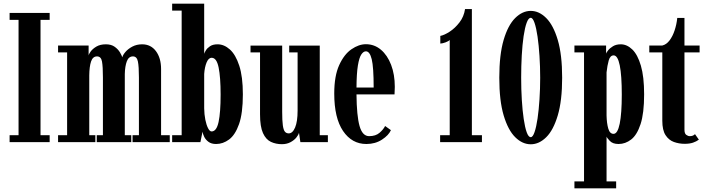

<svg xmlns="http://www.w3.org/2000/svg" viewBox="-20 -770 3820 1040"><path d="M32 0V-37.5H80.5V-662.5H32V-700H249V-662.5H199.5V-37.5H249V0Z M294.5 0V-37.5H343.5V-486H294.5V-523.5H460V-469Q460.5 -476 471 -490.8Q481.5 -505.5 502.2 -517.8Q523 -530 553.5 -530Q583 -530 601.8 -516.2Q620.5 -502.5 630.2 -485.5Q640 -468.5 642.5 -459.5Q645.5 -472.5 659.8 -489Q674 -505.5 697.2 -517.8Q720.5 -530 750 -530Q797 -530 824.8 -492.8Q852.5 -455.5 852.5 -396V-37.5H899.5V0H698V-37.5H732.5V-350.5Q732.5 -409 727 -436.8Q721.5 -464.5 700 -464.5Q677 -464.5 667 -438Q657 -411.5 656 -369V-37.5H691V0H504V-37.5H537.5V-350.5Q537.5 -409 532.5 -436.8Q527.5 -464.5 505.5 -464.5Q482.5 -464.5 473.2 -436.8Q464 -409 463.5 -361.5V-37.5H496.5V0Z M1150.5 10Q1125 10 1109.2 -1.8Q1093.5 -13.5 1086 -29.2Q1078.5 -45 1077 -56.5L1065.5 0H912.5V-37.5H964V-712.5H912.5V-750H1086V-478.5Q1087.5 -484.5 1094.8 -496.8Q1102 -509 1117.5 -519.5Q1133 -530 1158.5 -530Q1194 -530 1225.2 -502Q1256.5 -474 1276 -414.2Q1295.5 -354.5 1295.5 -259Q1295.5 -156.5 1274.8 -97.8Q1254 -39 1221 -14.5Q1188 10 1150.5 10ZM1126 -58Q1153 -58 1164 -109.5Q1175 -161 1175 -257.5Q1175 -352 1164.2 -404.5Q1153.5 -457 1126.5 -457Q1109.5 -457 1099 -431.5Q1088.5 -406 1086 -369V-183Q1086.5 -150 1092.2 -121.5Q1098 -93 1107 -75.5Q1116 -58 1126 -58Z M1507 11Q1474.5 11 1447.5 -1.5Q1420.5 -14 1404.5 -49Q1388.5 -84 1388.5 -151V-486H1337V-523H1508.5V-164.5Q1508.5 -116.5 1512 -91.2Q1515.5 -66 1523.2 -56.8Q1531 -47.5 1544 -47.5Q1565 -47.5 1578.5 -79.5Q1592 -111.5 1592 -171V-486H1546.5V-523H1712V-37.5H1756V0H1607L1599.5 -51Q1597 -39.5 1585.2 -25Q1573.5 -10.5 1553.5 0.2Q1533.5 11 1507 11Z M1964.5 10Q1886 10 1838.2 -60.5Q1790.5 -131 1790.5 -263.5Q1790.5 -358.5 1817.2 -417.2Q1844 -476 1883.8 -503.2Q1923.5 -530.5 1962 -530.5Q2008 -530.5 2043.2 -500.8Q2078.5 -471 2098.5 -418.8Q2118.5 -366.5 2118.5 -299.5Q2118.5 -278.5 2117 -258.5H1911Q1912 -143 1927.5 -87.8Q1943 -32.5 1979.5 -32.5Q2015 -32.5 2036 -50.8Q2057 -69 2066 -87.5L2097.5 -65Q2085.5 -37.5 2049.2 -13.8Q2013 10 1964.5 10ZM1962 -492Q1948.5 -492 1937 -474.8Q1925.5 -457.5 1918.5 -414.8Q1911.5 -372 1911 -296H2004Q2004 -406.5 1993.5 -449.2Q1983 -492 1962 -492Z M2364 0V-37.5H2416V-553.5Q2409.5 -546.5 2393.2 -540.5Q2377 -534.5 2365 -534V-575.5Q2386.5 -579.5 2415.8 -598.5Q2445 -617.5 2469 -648.8Q2493 -680 2499 -721H2536V-37.5H2590.5V0Z M2855 11.5Q2809.5 11.5 2770.8 -26.8Q2732 -65 2708.2 -144.8Q2684.5 -224.5 2684.5 -349Q2684.5 -473.5 2708 -553.5Q2731.5 -633.5 2770.5 -672.2Q2809.5 -711 2855 -711Q2900 -711 2938.8 -672.2Q2977.5 -633.5 3001.2 -553.5Q3025 -473.5 3025 -349Q3025 -224.5 3001.2 -144.8Q2977.5 -65 2938.8 -26.8Q2900 11.5 2855 11.5ZM2855 -27Q2866 -27 2875.5 -54.5Q2885 -82 2891.8 -128.2Q2898.5 -174.5 2902.2 -231.8Q2906 -289 2906 -349Q2906 -409 2902.2 -466.8Q2898.5 -524.5 2891.8 -571.2Q2885 -618 2875.5 -645.8Q2866 -673.5 2855 -673.5Q2842.5 -673.5 2832.8 -646.8Q2823 -620 2816.2 -574Q2809.5 -528 2806.2 -469.8Q2803 -411.5 2803 -349Q2803 -286.5 2806.5 -228.8Q2810 -171 2816.8 -125.5Q2823.5 -80 2833 -53.5Q2842.5 -27 2855 -27Z M3091.5 250V212.5H3143.5V-486H3091.5V-523.5H3263V-479.5Q3264 -484.5 3273.5 -496.8Q3283 -509 3300.2 -519.5Q3317.5 -530 3342.5 -530Q3376 -530 3405 -502Q3434 -474 3451.5 -414.2Q3469 -354.5 3469 -259Q3469 -156.5 3449.8 -97.8Q3430.5 -39 3399 -14.5Q3367.5 10 3330.5 10Q3299 10 3283.2 -6.8Q3267.5 -23.5 3265.5 -30V212.5H3317.5V250ZM3303.5 -45Q3325.5 -45 3336.8 -100.2Q3348 -155.5 3348 -257.5Q3348 -361.5 3337 -415.8Q3326 -470 3304 -470Q3285 -470 3277.2 -442.5Q3269.5 -415 3265.5 -378V-144.5Q3266.5 -102 3274.8 -73.5Q3283 -45 3303.5 -45Z M3689 9Q3658 9 3630.2 -1Q3602.5 -11 3585 -38Q3567.5 -65 3567.5 -116V-486H3497V-523.5H3567.5Q3589.5 -528.5 3606.5 -550.8Q3623.5 -573 3634.2 -605.5Q3645 -638 3648.5 -673H3687.5V-523.5H3769.5V-486H3687.5V-67.5Q3687.5 -46.5 3697.2 -39.5Q3707 -32.5 3716 -32.5Q3735 -32.5 3744.5 -43.5L3765.5 -13.5Q3752 -3.5 3733.5 2.8Q3715 9 3689 9Z"/></svg>

Font: Imbue 10pt
Style: Bold
Weight: 700
Designer: Tyler Finck
Foundry: Etcetera Type Company
Version: Version 1.102; ttfautohint (v1.8.3)